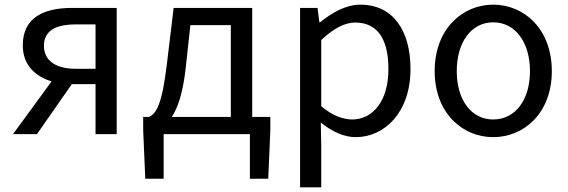

<svg xmlns="http://www.w3.org/2000/svg" viewBox="-20 -577 2445 826"><path d="M391 -281H306C220 -281 169 -316 169 -380C169 -445 220 -472 306 -472H391ZM291 -543C169 -543 78 -502 78 -382C78 -297 132 -248 202 -227L36 0H139L289 -215H291H391V0H482V-543Z M799 -469H973V-74H719C745 -113 767 -177 779 -285ZM1065 -74V-543H727L698 -302C677 -127 653 -90 622 -74H596V-17L605 192H684V0H1055V192H1134L1143 -17V-74Z M1271 229H1362V45L1360 -50C1409 -10 1461 13 1510 13C1635 13 1746 -94 1746 -280C1746 -447 1670 -557 1530 -557C1467 -557 1406 -521 1357 -481H1354L1346 -543H1271ZM1495 -63C1459 -63 1411 -78 1362 -120V-405C1415 -454 1462 -480 1508 -480C1611 -480 1651 -399 1651 -279C1651 -144 1585 -63 1495 -63Z M2102 13C2235 13 2354 -91 2354 -271C2354 -452 2235 -557 2102 -557C1969 -557 1850 -452 1850 -271C1850 -91 1969 13 2102 13ZM2102 -63C2008 -63 1945 -146 1945 -271C1945 -396 2008 -481 2102 -481C2196 -481 2260 -396 2260 -271C2260 -146 2196 -63 2102 -63Z"/></svg>

Font: Noto Sans CJK JP Regular
Style: Regular
Weight: 400
Designer: Ryoko NISHIZUKA (kana & ideographs); Paul D. Hunt (Latin, Greek & Cyrillic); Wenlong ZHANG (bopomofo); Sandoll Communica
Foundry: Adobe Systems Incorporated
Version: Version 1.001;PS 1.001;hotconv 1.0.78;makeotf.lib2.5.61930